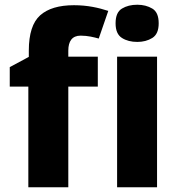

<svg xmlns="http://www.w3.org/2000/svg" viewBox="-20 -787 753 807"><path d="M557.1 -767.1C531.7 -767.1 510.3 -761.7 492.7 -751C474.6 -740.2 465.8 -719.7 465.8 -689C465.8 -659.2 474.6 -638.7 492.7 -627.4C510.3 -616.2 531.7 -610.8 557.1 -610.8C581.1 -610.8 602.1 -616.2 620.1 -627.4C638.2 -638.7 647 -659.2 647 -689C647 -719.7 638.2 -740.2 620.1 -751C602.1 -761.7 581.1 -767.1 557.1 -767.1ZM391.1 -548.8H267.1V-574.2C267.1 -613.8 283.2 -637.2 318.8 -637.2C349.6 -637.2 375 -630.4 395 -625L435.1 -741.2C394.5 -754.4 348.1 -765.1 291 -765.1C228 -765.1 180.7 -751 148.9 -722.7C117.2 -694.3 101.1 -645 101.1 -574.2V-547.9L21 -504.9V-422.9H99.1V0H267.1V-422.9H391.1ZM472.2 -548.8V0H640.1V-548.8Z"/></svg>

Font: Noto Reveo Sans
Style: Regular
Weight: 800
Designer: Monotype Design Team
Foundry: Monotype Imaging Inc.
Version: Version 2.007